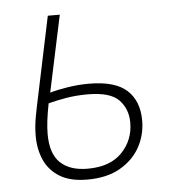

<svg xmlns="http://www.w3.org/2000/svg" viewBox="-44 -571 561 622"><g transform="rotate(-5 236.0 -260.0)"><path d="M216 10Q160 10 126 -11Q92 -32 76.5 -67Q61 -102 61 -145Q61 -176 66.5 -206Q72 -236 79 -268L134 -530H173L120 -281Q143 -288 178 -293.5Q213 -299 247 -299Q332 -299 370.5 -264Q409 -229 409 -165Q409 -119 387.5 -79.5Q366 -40 323 -15Q280 10 216 10ZM220 -25Q293 -25 331.5 -65Q370 -105 370 -162Q370 -206 342 -235.5Q314 -265 240 -265Q203 -265 170.5 -259.5Q138 -254 112 -247Q100 -187 100 -148Q100 -84 131 -54.5Q162 -25 220 -25Z"/></g></svg>

Font: Noto Sans Disp ExtLt
Style: Italic
Weight: 200
Italic angle: -12°
Designer: Monotype Design Team
Foundry: Monotype Imaging Inc.
Version: Version 2.000;GOOG;noto-source:20170915:90ef993387c0